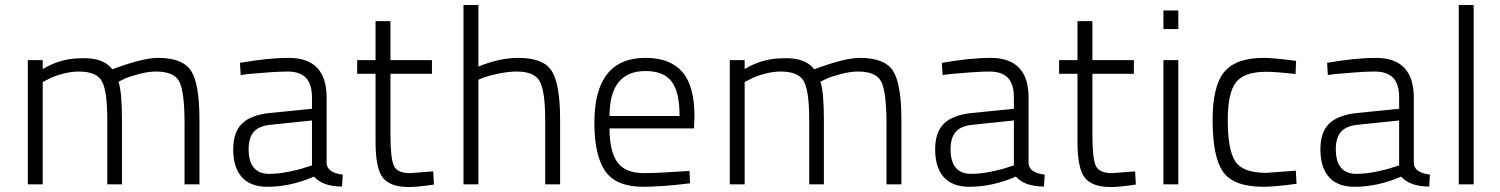

<svg xmlns="http://www.w3.org/2000/svg" viewBox="-20 -742 6041 773"><path d="M152 0H92V-500H152V-464Q219 -504 292 -507Q327 -509 348 -506Q405 -499 432 -463Q555 -509 616 -509Q716 -509 749.5 -456.5Q783 -404 783 -260V0H723V-245Q723 -370 702.5 -412Q682 -454 609 -454Q576 -454 537.5 -443.5Q499 -433 480.5 -424.5Q462 -416 457 -413Q471 -372 471 -260V0H412V-258Q412 -375 390.5 -414.5Q369 -454 297 -454Q264 -454 227.5 -443.5Q191 -433 172 -422L152 -412Z M1295 -349V-83Q1299 -46 1360 -39L1357 9Q1280 9 1244 -31Q1150 10 1056 10Q989 10 954 -28.5Q919 -67 919 -141Q919 -210 954.5 -244.5Q990 -279 1066 -287L1236 -304V-349Q1236 -404 1211.5 -429Q1187 -454 1138 -454Q1106 -454 1059 -450.5Q1012 -447 980 -444L949 -440L946 -489Q1061 -509 1142 -509Q1295 -509 1295 -349ZM1236 -257 1073 -240Q1024 -236 1002.5 -212Q981 -188 981 -142Q981 -42 1064 -42Q1099 -42 1142 -50.5Q1185 -59 1210 -68L1236 -76Z M1719 -445H1552V-202Q1552 -105 1565.5 -75Q1579 -45 1631 -45L1724 -52L1727 1Q1661 11 1626 11Q1551 11 1521.5 -26.5Q1492 -64 1492 -170V-445H1418V-500H1492V-657H1552V-500H1719Z M1906 0H1846V-722H1906V-474Q1991 -509 2068 -509Q2168 -509 2201.5 -456Q2235 -403 2235 -260V0H2175V-259Q2175 -373 2153.5 -413.5Q2132 -454 2061 -454Q2028 -454 1989 -446Q1950 -438 1928 -430L1906 -421Z M2573 -45Q2605 -45 2651 -47.5Q2697 -50 2727 -52L2756 -54L2758 -4Q2645 10 2567 10Q2459 9 2416 -54Q2373 -117 2373 -248Q2373 -509 2579 -509Q2678 -509 2727 -452.5Q2776 -396 2776 -273L2774 -225H2434Q2434 -133 2465.5 -89Q2497 -45 2573 -45ZM2434 -275H2716Q2716 -373 2683.5 -414.5Q2651 -456 2579 -456Q2434 -456 2434 -275Z M2978 0H2918V-500H2978V-464Q3045 -504 3118 -507Q3153 -509 3174 -506Q3231 -499 3258 -463Q3381 -509 3442 -509Q3542 -509 3575.5 -456.5Q3609 -404 3609 -260V0H3549V-245Q3549 -370 3528.5 -412Q3508 -454 3435 -454Q3402 -454 3363.5 -443.5Q3325 -433 3306.5 -424.5Q3288 -416 3283 -413Q3297 -372 3297 -260V0H3238V-258Q3238 -375 3216.5 -414.5Q3195 -454 3123 -454Q3090 -454 3053.5 -443.5Q3017 -433 2998 -422L2978 -412Z M4121 -349V-83Q4125 -46 4186 -39L4183 9Q4106 9 4070 -31Q3976 10 3882 10Q3815 10 3780 -28.5Q3745 -67 3745 -141Q3745 -210 3780.5 -244.5Q3816 -279 3892 -287L4062 -304V-349Q4062 -404 4037.5 -429Q4013 -454 3964 -454Q3932 -454 3885 -450.5Q3838 -447 3806 -444L3775 -440L3772 -489Q3887 -509 3968 -509Q4121 -509 4121 -349ZM4062 -257 3899 -240Q3850 -236 3828.5 -212Q3807 -188 3807 -142Q3807 -42 3890 -42Q3925 -42 3968 -50.5Q4011 -59 4036 -68L4062 -76Z M4545 -445H4378V-202Q4378 -105 4391.5 -75Q4405 -45 4457 -45L4550 -52L4553 1Q4487 11 4452 11Q4377 11 4347.5 -26.5Q4318 -64 4318 -170V-445H4244V-500H4318V-657H4378V-500H4545Z M4664 0V-500H4724V0ZM4664 -625V-700H4724V-625Z M5068 -509Q5087 -509 5119.5 -506Q5152 -503 5175 -500L5198 -497L5196 -444Q5116 -453 5078 -453Q4989 -453 4956 -410.5Q4923 -368 4923 -259Q4923 -138 4953.5 -92Q4984 -46 5078 -46L5197 -55L5200 -2Q5110 10 5067 10Q4948 10 4905 -49Q4862 -108 4862 -259Q4862 -396 4909 -452.5Q4956 -509 5068 -509Z M5672 -349V-83Q5676 -46 5737 -39L5734 9Q5657 9 5621 -31Q5527 10 5433 10Q5366 10 5331 -28.5Q5296 -67 5296 -141Q5296 -210 5331.5 -244.5Q5367 -279 5443 -287L5613 -304V-349Q5613 -404 5588.5 -429Q5564 -454 5515 -454Q5483 -454 5436 -450.5Q5389 -447 5357 -444L5326 -440L5323 -489Q5438 -509 5519 -509Q5672 -509 5672 -349ZM5613 -257 5450 -240Q5401 -236 5379.5 -212Q5358 -188 5358 -142Q5358 -42 5441 -42Q5476 -42 5519 -50.5Q5562 -59 5587 -68L5613 -76Z M5853 0V-722H5913V0Z"/></svg>

Font: TypoPRO Titillium Text
Style: 250 wt
Weight: 300
Designer: Accademia di Belle Arti di Urbino and others
Foundry: Accademia di Belle Arti di Urbino and others.
Version: Version 25.000